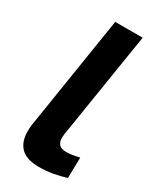

<svg xmlns="http://www.w3.org/2000/svg" viewBox="-191 -805 733 879"><g transform="rotate(30 175.0 -365.0)"><path d="M145 -740H290L203 -194Q201 -185 200 -175.5Q199 -166 199 -156Q199 -138 209.5 -125Q220 -112 248 -112Q264 -112 280 -114.5Q296 -117 317 -122L315 -13Q284 -3 248 3.5Q212 10 174 10Q109 10 78.5 -20Q48 -50 48 -107Q48 -123 50 -139.5Q52 -156 55 -171Z"/></g></svg>

Font: Georama Extended SemiBold
Style: Italic
Weight: 600
Width: 7
Italic angle: -9°
Designer: Jean-Baptiste Levee
Foundry: Production Type
Version: Version 1.000